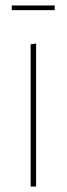

<svg xmlns="http://www.w3.org/2000/svg" viewBox="-20 -682 244 702"><path d="M92 0V-520L112 -523V0ZM23 -645V-662H180V-645Z"/></svg>

Font: Murecho Thin
Style: Regular
Weight: 100
Designer: Neil Summerour
Foundry: Positype
Version: Version 1.010